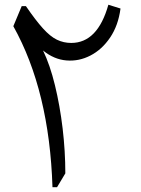

<svg xmlns="http://www.w3.org/2000/svg" viewBox="-20 -775 585 795"><path d="M428.7 -755.4 479 -739.7Q469.7 -669.4 436 -619.6Q402.3 -569.8 354.7 -545.2Q307.1 -520.5 255.4 -524.7Q203.6 -528.8 158.2 -565.9Q187 -506.3 207.5 -422.1Q228 -337.9 239.3 -243.4Q250.5 -148.9 250.5 -57.1L216.3 0H197.3Q184.6 -398.9 35.2 -666.5L69.8 -749.5H87.4Q127.9 -690.4 158 -657.2Q188 -624 215.6 -610.6Q243.2 -597.2 274.9 -597.2Q384.3 -597.2 428.7 -755.4Z"/></svg>

Font: Pinar-DS2-FD Regular
Style: Regular
Weight: 400
Designer: Amin Abedi
Version: Version 2.000